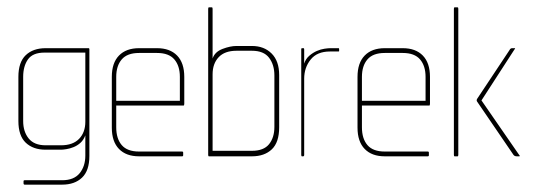

<svg xmlns="http://www.w3.org/2000/svg" viewBox="-20 -425 1451 522"><path d="M149 77H47Q44 77 44 73V68Q44 65 47 65H149Q181 65 196.5 46Q212 27 212 -2V-57Q207 -44 198.5 -36.5Q190 -29 180 -25Q170 -21 160.5 -19.5Q151 -18 146 -18H104Q70 -18 50 -37Q30 -56 30 -96V-216Q30 -256 50 -275Q70 -294 104 -294H221Q223 -294 223 -291V-1Q223 39 203 58Q183 77 149 77ZM101 -282Q69 -282 56 -263.5Q43 -245 43 -216V-96Q43 -67 58 -48.5Q73 -30 104 -30H146Q178 -30 195 -47.5Q212 -65 212 -94V-282Z M479 -138H296V-79Q296 -48 311 -30.5Q326 -13 358 -13H475Q478 -13 478 -10V-3Q478 0 475 0H358Q323 0 303.5 -20Q284 -40 284 -78V-216Q284 -254 303.5 -274Q323 -294 358 -294H407Q442 -294 461.5 -274Q481 -254 481 -216V-143Q481 -138 479 -138ZM469 -216Q469 -246 454 -263.5Q439 -281 407 -281H358Q326 -281 311 -263.5Q296 -246 296 -216V-151H469Z M665 0H548Q546 0 546 -4V-401Q546 -405 548 -405H556Q558 -405 558 -401V-266Q564 -284 585 -292Q606 -300 623 -300H665Q698 -300 718.5 -279.5Q739 -259 739 -221V-79Q739 -38 719 -19Q699 0 665 0ZM726 -220Q726 -249 711.5 -268Q697 -287 665 -287H623Q591 -287 574.5 -269.5Q558 -252 558 -223V-15H665Q697 -15 711.5 -33Q726 -51 726 -80Z M901 -285H877Q842 -285 824.5 -263Q807 -241 807 -211V-4Q807 0 804 0H801Q799 0 799 -4V-291Q799 -294 801 -294H805Q807 -294 807 -291V-252Q811 -265 821 -273.5Q831 -282 841.5 -286.5Q852 -291 862 -292.5Q872 -294 878 -294H901Q902 -294 902 -291V-288V-286Q901 -285 901 -285Z M1147 -138H964V-79Q964 -48 979 -30.5Q994 -13 1026 -13H1143Q1146 -13 1146 -10V-3Q1146 0 1143 0H1026Q991 0 971.5 -20Q952 -40 952 -78V-216Q952 -254 971.5 -274Q991 -294 1026 -294H1075Q1110 -294 1129.5 -274Q1149 -254 1149 -216V-143Q1149 -138 1147 -138ZM1137 -216Q1137 -246 1122 -263.5Q1107 -281 1075 -281H1026Q994 -281 979 -263.5Q964 -246 964 -216V-151H1137Z M1391 0H1385Q1379 0 1376 -4L1277 -149Q1275 -152 1277 -156L1366 -290Q1366 -291 1368 -292.5Q1370 -294 1372 -294H1379Q1382 -294 1379 -291L1289 -152L1392 -3Q1395 0 1391 0ZM1224 0H1216Q1214 0 1214 -4V-401Q1214 -405 1216 -405H1224Q1226 -405 1226 -401V-4Q1226 0 1224 0Z"/></svg>

Font: Chathura Thin
Style: Regular
Weight: 250
Designer: Appaji Ambarisha Darbha
Foundry: Aditya Fonts
Version: Version 1.002 2016